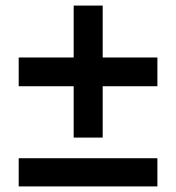

<svg xmlns="http://www.w3.org/2000/svg" viewBox="-20 -667 631 688"><path d="M544 -461V-358H348V-174H244V-358H47V-461H244V-647H348V-461ZM544 -100V1H47V-100Z"/></svg>

Font: Prodigy Sans SemiBold
Style: Regular
Weight: 600
Designer: Wei Huang
Foundry: Wei Huang
Version: Version 1.003; ttfautohint (v1.8.3)